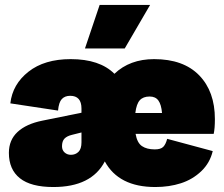

<svg xmlns="http://www.w3.org/2000/svg" viewBox="-20 -750 910 780"><path d="M384.8 -730H589.8L486.8 -553.2H325.2ZM196.8 9.8Q105.5 9.8 60.8 -25.9Q16.1 -61.5 16.1 -128.9Q16.1 -181.2 51.3 -213.9Q86.4 -246.6 151.9 -259.8L311 -292V-309.1Q311 -360.8 265.1 -360.8Q243.7 -360.8 231.2 -347.7Q218.8 -334.5 215.8 -300.8L22 -330.1Q30.8 -407.7 95.7 -458.7Q160.6 -509.8 267.1 -509.8Q385.3 -509.8 444.8 -450.2Q507.3 -509.8 606 -509.8Q725.1 -509.8 789.1 -444.1Q853 -378.4 853 -266.1Q853 -228 848.1 -206.1H530.8Q537.1 -169.9 556.6 -156.5Q576.2 -143.1 608.9 -143.1Q632.8 -143.1 643.1 -153.3Q653.3 -163.6 659.2 -186L844.2 -136.2Q833 -88.4 797.9 -54.7Q762.7 -21 715.1 -5.6Q667.5 9.8 610.8 9.8Q462.4 9.8 405.8 -94.2Q351.6 9.8 196.8 9.8ZM529.8 -291H638.2Q635.3 -325.2 623.5 -341.6Q611.8 -357.9 587.9 -357.9Q561.5 -357.9 547.9 -342.8Q534.2 -327.6 529.8 -291ZM268.1 -121.1Q286.6 -121.1 298.8 -133.1Q311 -145 311 -171.9V-211.9L272 -202.1Q252 -197.3 241.9 -186.8Q231.9 -176.3 231.9 -155.8Q231.9 -140.1 242.4 -130.6Q252.9 -121.1 268.1 -121.1Z"/></svg>

Font: Work Sans Black
Style: Regular
Weight: 900
Designer: Wei Huang
Foundry: Wei Huang
Version: Version 2.012